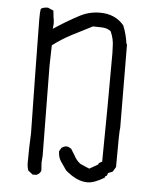

<svg xmlns="http://www.w3.org/2000/svg" viewBox="-51 -728 633 780"><g transform="rotate(5 265.5 -338.5)"><path d="M334 8Q291 8 244 -33Q232 -50 220.5 -67Q209 -84 209 -108L217 -122Q228 -130 237 -130Q245 -130 257 -122L272 -98Q283 -76 300 -64L337 -48L372 -68L374 -74L387 -81Q390 -302 390 -523L389 -550Q389 -581 375 -612Q360 -623 341 -624Q322 -625 302 -625Q260 -604 219.5 -583Q179 -562 142 -534L140 -449L144 -85L142 -56L144 -23Q140 -10 125 -4H110L91 -19Q86 -34 86 -51Q86 -111 89 -170Q85 -394 82 -632Q82 -666 84 -675Q86 -684 113 -685L136 -675Q140 -637 141 -637Q142 -631 142 -622L140 -601Q191 -635 242 -662Q281 -683 326 -683Q388 -683 424 -640Q438 -606 443 -569L446 -563L448 -224Q445 -218 445 -64L433 -44L415 -37L411 -26L405 -23L403 -17Q362 8 334 8Z"/></g></svg>

Font: Yozai
Style: Regular
Weight: 400
Designer: LXGW / Y.OzVox
Foundry: LXGW / Y.OzVox
Version: Version 0.861;October 22, 2024